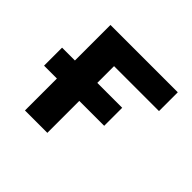

<svg xmlns="http://www.w3.org/2000/svg" viewBox="-133 -706 867 867"><g transform="rotate(45 300.0 -273.0)"><path d="M38 -204V-319H422V-204ZM120 0V-546H550V-426H263V0Z"/></g></svg>

Font: Noto Sans Mono
Style: Bold
Weight: 700
Designer: Monotype Design Team
Foundry: Monotype Imaging Inc.
Version: Version 2.014